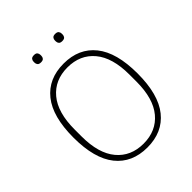

<svg xmlns="http://www.w3.org/2000/svg" viewBox="-241 -1015 1168 1168"><g transform="rotate(-45 343.0 -431.0)"><path d="M343 12Q212 12 139.5 -78.5Q67 -169 67 -349Q67 -529 139.5 -619.5Q212 -710 343 -710Q474 -710 546.5 -619.5Q619 -529 619 -349Q619 -169 546.5 -78.5Q474 12 343 12ZM343 -21Q452 -21 515.5 -97Q579 -173 579 -319V-379Q579 -525 515.5 -601Q452 -677 343 -677Q234 -677 170.5 -601Q107 -525 107 -379V-319Q107 -173 170.5 -97Q234 -21 343 -21ZM252 -812Q235 -812 228.5 -820Q222 -828 222 -839V-847Q222 -858 228.5 -866Q235 -874 252 -874Q268 -874 274.5 -866Q281 -858 281 -847V-839Q281 -828 274.5 -820Q268 -812 252 -812ZM434 -812Q418 -812 411.5 -820Q405 -828 405 -839V-847Q405 -858 411.5 -866Q418 -874 434 -874Q451 -874 457.5 -866Q464 -858 464 -847V-839Q464 -828 457.5 -820Q451 -812 434 -812Z"/></g></svg>

Font: IBM Plex Sans Arabic ExtraLight
Style: Regular
Weight: 200
Designer: Mike Abbink, Paul van der Laan, Pieter van Rosmalen, Wael Morcos, Khajak Apelian
Foundry: Bold Monday
Version: Version 1.1